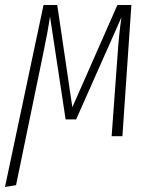

<svg xmlns="http://www.w3.org/2000/svg" viewBox="-34 -542 605 764"><path d="M488.8 -522 453.1 0H410.2L434.1 -327.1Q439 -401.4 449.2 -473.1L269 -66.9H227.1L165 -476.1Q155.8 -413.6 137.2 -325.2L29.8 194.8L-14.2 202.1L139.2 -522H193.8L253.9 -115.2L433.1 -522Z"/></svg>

Font: Fira Sans Compressed ExtraLight
Style: Italic
Weight: 250
Width: 3
Italic angle: -8°
Designer: Carrois Corporate & Edenspiekermann AG
Foundry: Carrois Corporate GbR & Edenspiekermann AG
Version: Version 4.203;PS 004.203;hotconv 1.0.88;makeotf.lib2.5.64775